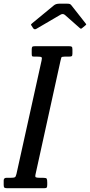

<svg xmlns="http://www.w3.org/2000/svg" viewBox="-72 -994 476 1014"><path d="M-52.5 -17V-41Q-52.5 -55 -37.5 -55H-15.5Q2 -55 6.8 -58Q11.5 -61 15 -75.5L147.5 -674Q151 -688.5 147.2 -691.8Q143.5 -695 124.5 -695H108.5Q99 -695 97.2 -698Q95.5 -701 95.5 -710.5V-732Q95.5 -743.5 98.5 -746.8Q101.5 -750 112.5 -750H292.5Q303 -750 306.8 -747.2Q310.5 -744.5 310.5 -733V-711Q310.5 -700 306.8 -697.5Q303 -695 291.5 -695H269.5Q254 -695 252 -690.2Q250 -685.5 247.5 -673L116 -75Q112.5 -60.5 117 -57.8Q121.5 -55 139.5 -55H155.5Q171.5 -55 174.5 -50.5Q177.5 -46 177.5 -30V-19Q177.5 -8 175 -4Q172.5 0 161.5 0H-33.5Q-45 0 -48.8 -3Q-52.5 -6 -52.5 -17ZM103 -845 95.5 -857Q91 -862.5 91.8 -864.5Q92.5 -866.5 99 -872L213 -966Q223.5 -974.5 241 -974.5H283.5Q293.5 -974.5 297.5 -972.5Q301.5 -970.5 305 -966L380.5 -870Q383.5 -866.5 383.5 -865Q383.5 -863.5 378.5 -859.5L364 -847.5Q357.5 -842 355.5 -842.2Q353.5 -842.5 348 -847L271 -915Q260 -924.5 246 -915.5L120.5 -842Q110.5 -835.5 103 -845Z"/></svg>

Font: Besley* Condensed
Style: Italic
Weight: 400
Width: 3
Italic angle: -13°
Designer: Owen Earl
Foundry: indestructible type*
Version: Version 3.000; ttfautohint (v1.8.3)